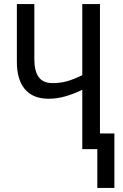

<svg xmlns="http://www.w3.org/2000/svg" viewBox="-20 -734 604 945"><path d="M472 -714V-77H543V191H459V0H385V-292Q341 -271 300.5 -259.5Q260 -248 219 -248Q143 -248 103 -294.5Q63 -341 63 -430V-714H149V-444Q149 -384 170.5 -354.5Q192 -325 239 -325Q278 -325 311 -334.5Q344 -344 385 -364V-714Z"/></svg>

Font: Avrile Sans Condensed
Style: Regular
Weight: 400
Width: 3
Designer: Monotype Design Team
Foundry: Monotype Imaging Inc.
Version: Version 2.001;September 10, 2019;FontCreator 11.5.0.2425 64-